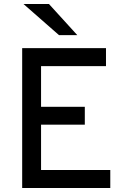

<svg xmlns="http://www.w3.org/2000/svg" viewBox="-20 -941 656 961"><path d="M91 0V-700H510.5V-610H185.5V-406.5H404.5V-317H185.5V-90H532V0ZM275.5 -765 97.5 -921H225L367 -765Z"/></svg>

Font: Overpass Mono Medium
Style: Regular
Weight: 500
Monospace: yes
Designer: Delve Withrington, Dave Bailey
Foundry: Delve Fonts LLC
Version: Version 4.000